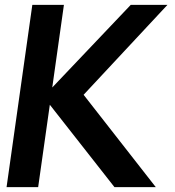

<svg xmlns="http://www.w3.org/2000/svg" viewBox="-20 -770 719 790"><path d="M451 0 185 -339 137 0H7L113 -750H243L195 -410L518 -750H669L324 -380L621 0Z"/></svg>

Font: Oakes Grotesk
Style: Bold Italic
Weight: 600
Italic angle: -8°
Designer: Samuel Oakes
Foundry: Samuel Oakes
Version: Version 1.000;PS 001.000;hotconv 1.0.88;makeotf.lib2.5.64775